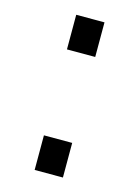

<svg xmlns="http://www.w3.org/2000/svg" viewBox="-89 -591 466 643"><g transform="rotate(15 144.0 -269.0)"><path d="M95 -418V-538H193V-418ZM95 0V-120H193V0Z"/></g></svg>

Font: Plus Jakarta Text
Style: Regular
Weight: 400
Designer: Gumpita Rahayu
Foundry: Tokotype Studio
Version: Version 1.000